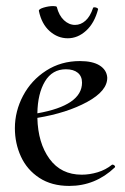

<svg xmlns="http://www.w3.org/2000/svg" viewBox="-20 -600 410 632"><path d="M351 -58Q354 -58 357 -55Q360 -52 358 -49Q294 12 208 12Q150 12 109.5 -14.5Q69 -41 49 -84.5Q29 -128 29 -178Q29 -234 56 -285Q83 -336 132 -367.5Q181 -399 243 -399Q285 -399 308 -384.5Q331 -370 333 -345Q334 -301 267 -264.5Q200 -228 103 -212Q105 -129 143 -77Q181 -25 249 -25Q275 -25 301.5 -33Q328 -41 349 -58ZM103 -227Q250 -253 250 -328Q250 -349 236 -360.5Q222 -372 197 -372Q152 -372 128 -332Q104 -292 103 -227ZM108 -564Q107 -570 123.5 -575Q140 -580 155 -580Q166 -580 167 -577Q174 -549 190.5 -533.5Q207 -518 227 -518Q246 -518 261.5 -532Q277 -546 286 -573Q286 -576 291 -576Q295 -576 299 -574Q303 -572 303 -570Q291 -524 263.5 -499Q236 -474 203 -474Q170 -474 143.5 -497.5Q117 -521 108 -564Z"/></svg>

Font: Cormorant Upright Medium
Style: Regular
Weight: 500
Designer: Christian Thalmann (Catharsis Fonts)
Foundry: Catharsis Fonts
Version: Version 3.302